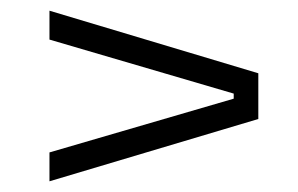

<svg xmlns="http://www.w3.org/2000/svg" viewBox="-20 -491 558 359"><path d="M417 -306.5V-316L72.5 -417V-471L463 -354V-268.5L72.5 -152V-206Z"/></svg>

Font: Anek Kannada Medium Light
Style: Regular
Weight: 300
Version: Version 1.003